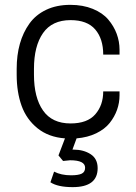

<svg xmlns="http://www.w3.org/2000/svg" viewBox="-20 -561 562 792"><path d="M188 190.9 203.1 147Q232.4 162.1 272.9 162.1Q303.2 162.1 317.1 155.3Q331.1 148.4 331.1 130.9Q331.1 100.1 269 100.1L240.2 103L221.2 80.1L248 9.8Q180.7 4.9 135 -31.7Q89.4 -68.4 69.1 -124.5Q48.8 -180.7 48.8 -252.9V-276.9Q48.8 -333.5 62 -380.4Q75.2 -427.2 101.3 -463.6Q127.4 -500 170.4 -520.5Q213.4 -541 270 -541Q322.3 -541 362.8 -524.4Q403.3 -507.8 426.5 -480.5Q449.7 -453.1 461.4 -421.4Q473.1 -389.6 473.1 -356V-335.9H405.8Q405.8 -400.9 372.8 -439.5Q339.8 -478 271 -478Q194.8 -478 157.5 -424.6Q120.1 -371.1 120.1 -276.9V-252.9Q120.1 -158.7 157.5 -105.2Q194.8 -51.8 271 -51.8Q340.3 -51.8 373 -89.4Q405.8 -127 405.8 -184.1H473.1V-168Q473.1 -137.2 462.9 -108.2Q452.6 -79.1 432.4 -53.7Q412.1 -28.3 377 -11.2Q341.8 5.9 295.9 9.8L278.8 56.2H283.2Q324.7 56.2 353.8 75Q382.8 93.8 382.8 132.8Q382.8 210.9 279.8 210.9Q218.3 210.9 188 190.9Z"/></svg>

Font: Cooper Hewitt
Style: Book
Weight: 705
Designer: Village Type and Design LLC
Foundry: Cooper Hewitt Smithsonian Design Museum
Version: 1.000